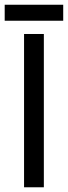

<svg xmlns="http://www.w3.org/2000/svg" viewBox="-38 -794 288 814"><path d="M64 0V-649.9H147.9V0ZM-18.1 -706.1V-773.9H230V-706.1Z"/></svg>

Font: Apfel Grotezk
Style: Regular
Weight: 400
Designer: Luigi Gorlero
Foundry: © 2023, Luigi Gorlero & Collletttivo
Version: Version 2.000;Glyphs 3.2 (3217)